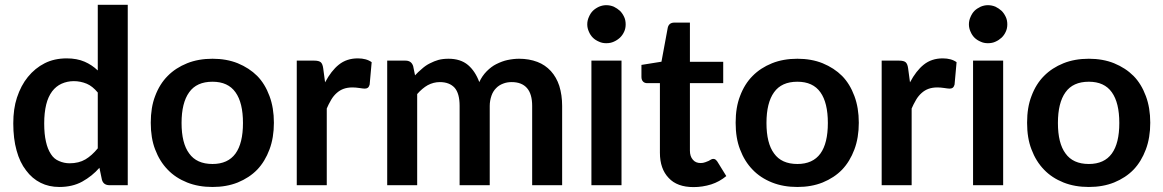

<svg xmlns="http://www.w3.org/2000/svg" viewBox="-20 -763 4792 791"><path d="M382.8 -151.9V-381.8Q360.8 -408.2 337.4 -418Q311.5 -428.7 284.2 -428.7Q257.3 -428.7 233.4 -418Q210.9 -407.7 194.8 -386.7Q178.2 -364.3 170.4 -332.5Q162.1 -298.3 162.1 -254.9Q162.1 -210 169.4 -179.2Q175.8 -149.4 189.9 -127.9Q202.6 -107.9 223.1 -99.6Q244.1 -90.3 266.6 -90.3Q304.7 -90.3 332 -106.4Q358.4 -122.1 382.8 -151.9ZM382.8 -743.2H506.3V0H431.2Q406.2 0 399.9 -22.5L389.6 -71.8Q359.9 -37.6 318.4 -14.6Q278.3 7.3 224.6 7.3Q181.6 7.3 147.5 -9.8Q112.3 -27.3 87.4 -61Q61.5 -94.2 48.3 -143.1Q34.7 -191.4 34.7 -254.9Q34.7 -314.9 49.8 -360.8Q66.4 -411.1 94.7 -445.8Q124.5 -482.4 164.1 -502.4Q203.6 -522.5 254.9 -522.5Q296.9 -522.5 328.6 -508.8Q358.9 -495.6 382.8 -472.7Z M855.5 -521Q913.1 -521 959.5 -502.4Q1006.8 -482.9 1039.6 -450.2Q1071.8 -417.5 1090.3 -367.2Q1108.4 -318.8 1108.4 -257.3Q1108.4 -195.8 1090.3 -147.5Q1071.8 -97.7 1039.6 -64Q1007.3 -30.8 959.5 -11.2Q913.1 7.3 855.5 7.3Q797.4 7.3 751 -11.2Q703.1 -30.3 670.9 -64Q637.7 -98.1 619.1 -147.5Q601.1 -193.8 601.1 -257.3Q601.1 -320.8 619.1 -367.2Q637.7 -417 670.9 -450.2Q703.6 -483.4 751 -502.4Q797.4 -521 855.5 -521ZM855.5 -87.4Q918.9 -87.4 950.2 -130.4Q981 -172.9 981 -256.3Q981 -339.8 950.2 -382.8Q919.4 -426.3 855.5 -426.3Q790 -426.3 759.3 -382.8Q728 -339.4 728 -256.3Q728 -172.9 759.3 -130.9Q790 -87.4 855.5 -87.4Z M1311.5 -481.9 1319.3 -423.8Q1344.7 -471.7 1376 -496.6Q1408.2 -522.5 1454.1 -522.5Q1489.7 -522.5 1511.2 -506.8L1502.9 -414.6Q1500.5 -405.8 1496.1 -401.9Q1490.7 -397.9 1482.9 -397.9Q1476.6 -397.9 1460.9 -400.4Q1444.8 -402.8 1432.1 -402.8Q1411.6 -402.8 1395.5 -397Q1380.4 -391.6 1367.2 -379.9Q1354 -368.2 1344.7 -352.5Q1332.5 -331.5 1326.2 -315.9V0H1202.6V-513.2H1274.9Q1293.9 -513.2 1301.8 -506.3Q1309.1 -499.5 1311.5 -481.9Z M1698.7 0H1575.2V-513.2H1650.9Q1674.8 -513.2 1682.1 -490.7L1689.9 -452.6Q1700.7 -464.8 1718.8 -480Q1733.4 -493.2 1750 -501.5Q1770 -511.7 1786.1 -516.1Q1804.2 -521 1828.1 -521Q1877.4 -521 1908.2 -495.1Q1938 -469.7 1954.6 -424.8Q1965.8 -449.7 1984.9 -469.2Q2004.4 -488.8 2023.9 -498.5Q2049.3 -511.2 2070.3 -515.6Q2095.7 -521 2118.7 -521Q2159.7 -521 2194.3 -507.8Q2226.1 -495.6 2249.5 -470.2Q2272.5 -444.8 2284.2 -409.2Q2295.9 -371.1 2295.9 -326.7V0H2172.4V-326.7Q2172.4 -376 2150.9 -400.4Q2129.4 -424.8 2087.9 -424.8Q2068.4 -424.8 2052.7 -418.5Q2035.6 -412.1 2023.9 -399.9Q2011.2 -387.2 2004.9 -369.1Q1997.6 -348.1 1997.6 -326.7V0H1873.5V-326.7Q1873.5 -377.9 1853 -401.4Q1831.5 -424.8 1792 -424.8Q1766.1 -424.8 1742.2 -412.1Q1719.7 -399.4 1698.7 -375.5Z M2416.5 -513.2H2540.5V0H2416.5ZM2557.6 -662.6Q2557.6 -645.5 2551.3 -632.3Q2544.9 -618.2 2534.2 -607.9Q2522.5 -597.2 2508.8 -591.3Q2495.6 -585 2477.5 -585Q2460.9 -585 2447.8 -591.3Q2432.6 -597.7 2422.4 -607.9Q2412.1 -618.2 2406.2 -632.3Q2399.4 -647 2399.4 -662.6Q2399.4 -678.7 2406.2 -693.4Q2412.6 -708.5 2422.4 -718.3Q2432.1 -728 2447.8 -735.4Q2462.9 -741.7 2477.5 -741.7Q2493.7 -741.7 2508.8 -735.4Q2522.9 -728.5 2534.2 -718.3Q2544.4 -708 2551.3 -693.4Q2557.6 -680.2 2557.6 -662.6Z M2837.4 7.8Q2769.5 7.8 2734.9 -29.8Q2698.7 -67.4 2698.7 -133.8V-420.4H2646.5Q2635.7 -420.4 2629.4 -426.8Q2622.6 -433.6 2622.6 -446.3V-495.6L2705.1 -508.8L2731 -648.9Q2733.4 -659.2 2740.2 -664.6Q2747.1 -669.9 2758.3 -669.9H2822.3V-508.3H2959.5V-420.4H2822.3V-142.6Q2822.3 -118.7 2834.5 -105Q2845.7 -91.3 2866.7 -91.3Q2876.5 -91.3 2885.7 -94.7Q2893.1 -97.2 2899.4 -100.1L2909.7 -106Q2914.6 -108.4 2918.5 -108.4Q2923.3 -108.4 2927.2 -106Q2931.6 -102.5 2935.1 -97.7L2972.2 -37.6Q2943.8 -14.2 2910.2 -3.4Q2874 7.8 2837.4 7.8Z M3265.1 -521Q3322.8 -521 3369.1 -502.4Q3416.5 -482.9 3449.2 -450.2Q3481.4 -417.5 3500 -367.2Q3518.1 -318.8 3518.1 -257.3Q3518.1 -195.8 3500 -147.5Q3481.4 -97.7 3449.2 -64Q3417 -30.8 3369.1 -11.2Q3322.8 7.3 3265.1 7.3Q3207 7.3 3160.6 -11.2Q3112.8 -30.3 3080.6 -64Q3047.4 -98.1 3028.8 -147.5Q3010.7 -193.8 3010.7 -257.3Q3010.7 -320.8 3028.8 -367.2Q3047.4 -417 3080.6 -450.2Q3113.3 -483.4 3160.6 -502.4Q3207 -521 3265.1 -521ZM3265.1 -87.4Q3328.6 -87.4 3359.9 -130.4Q3390.6 -172.9 3390.6 -256.3Q3390.6 -339.8 3359.9 -382.8Q3329.1 -426.3 3265.1 -426.3Q3199.7 -426.3 3168.9 -382.8Q3137.7 -339.4 3137.7 -256.3Q3137.7 -172.9 3168.9 -130.9Q3199.7 -87.4 3265.1 -87.4Z M3721.2 -481.9 3729 -423.8Q3754.4 -471.7 3785.6 -496.6Q3817.9 -522.5 3863.8 -522.5Q3899.4 -522.5 3920.9 -506.8L3912.6 -414.6Q3910.2 -405.8 3905.8 -401.9Q3900.4 -397.9 3892.6 -397.9Q3886.2 -397.9 3870.6 -400.4Q3854.5 -402.8 3841.8 -402.8Q3821.3 -402.8 3805.2 -397Q3790 -391.6 3776.9 -379.9Q3763.7 -368.2 3754.4 -352.5Q3742.2 -331.5 3735.8 -315.9V0H3612.3V-513.2H3684.6Q3703.6 -513.2 3711.4 -506.3Q3718.8 -499.5 3721.2 -481.9Z M3988.8 -513.2H4112.8V0H3988.8ZM4129.9 -662.6Q4129.9 -645.5 4123.5 -632.3Q4117.2 -618.2 4106.4 -607.9Q4094.7 -597.2 4081.1 -591.3Q4067.9 -585 4049.8 -585Q4033.2 -585 4020 -591.3Q4004.9 -597.7 3994.6 -607.9Q3984.4 -618.2 3978.5 -632.3Q3971.7 -647 3971.7 -662.6Q3971.7 -678.7 3978.5 -693.4Q3984.9 -708.5 3994.6 -718.3Q4004.4 -728 4020 -735.4Q4035.2 -741.7 4049.8 -741.7Q4065.9 -741.7 4081.1 -735.4Q4095.2 -728.5 4106.4 -718.3Q4116.7 -708 4123.5 -693.4Q4129.9 -680.2 4129.9 -662.6Z M4465.8 -521Q4523.4 -521 4569.8 -502.4Q4617.2 -482.9 4649.9 -450.2Q4682.1 -417.5 4700.7 -367.2Q4718.8 -318.8 4718.8 -257.3Q4718.8 -195.8 4700.7 -147.5Q4682.1 -97.7 4649.9 -64Q4617.7 -30.8 4569.8 -11.2Q4523.4 7.3 4465.8 7.3Q4407.7 7.3 4361.3 -11.2Q4313.5 -30.3 4281.2 -64Q4248 -98.1 4229.5 -147.5Q4211.4 -193.8 4211.4 -257.3Q4211.4 -320.8 4229.5 -367.2Q4248 -417 4281.2 -450.2Q4314 -483.4 4361.3 -502.4Q4407.7 -521 4465.8 -521ZM4465.8 -87.4Q4529.3 -87.4 4560.5 -130.4Q4591.3 -172.9 4591.3 -256.3Q4591.3 -339.8 4560.5 -382.8Q4529.8 -426.3 4465.8 -426.3Q4400.4 -426.3 4369.6 -382.8Q4338.4 -339.4 4338.4 -256.3Q4338.4 -172.9 4369.6 -130.9Q4400.4 -87.4 4465.8 -87.4Z"/></svg>

Font: Lato-SemiBold
Style: Bold
Weight: 500
Designer: Lukasz Dziedzic with Adam Twardoch and Botio Nikoltchev
Foundry: tyPoland Lukasz Dziedzic
Version: ""